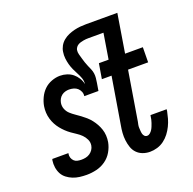

<svg xmlns="http://www.w3.org/2000/svg" viewBox="-130 -866 1010 1006"><g transform="rotate(-20 375.0 -363.5)"><path d="M187 8Q167 8 147.5 5.5Q128 3 110.5 -4Q93 -11 78 -22.5Q63 -34 54.5 -50Q46 -66 43 -85.5Q40 -105 43 -125L45 -132H135L134 -129Q132 -117 135.5 -106.5Q139 -96 146.5 -88.5Q154 -81 165 -78.5Q176 -76 188 -76Q200 -76 212 -78.5Q224 -81 234.5 -88Q245 -95 252 -105.5Q259 -116 261 -128Q264 -146 256.5 -162Q249 -178 237 -190Q225 -202 211 -211Q197 -220 183 -230Q169 -240 157 -251.5Q145 -263 134.5 -276Q124 -289 116 -304Q108 -319 103 -336Q98 -353 97 -371Q96 -389 99 -407Q103 -430 114 -453Q125 -476 142.5 -493Q160 -510 184 -519Q208 -528 231 -528Q251 -528 269.5 -522Q288 -516 302 -504.5Q316 -493 326 -477Q336 -461 340 -442Q342 -460 336 -476.5Q330 -493 322 -507.5Q314 -522 307 -537.5Q300 -553 295.5 -569.5Q291 -586 289 -604Q287 -622 290 -640Q292 -656 300.5 -671.5Q309 -687 323 -698.5Q337 -710 353.5 -717Q370 -724 386.5 -728Q403 -732 419.5 -733.5Q436 -735 452 -735H581L569 -662H440Q433 -662 425.5 -661.5Q418 -661 410.5 -659.5Q403 -658 395.5 -656Q388 -654 381 -650Q374 -646 369 -639.5Q364 -633 362 -625Q360 -612 363.5 -599.5Q367 -587 370.5 -574.5Q374 -562 378 -550Q382 -538 387 -526.5Q392 -515 397 -503.5Q402 -492 404 -479Q406 -466 404.5 -452.5Q403 -439 401 -426L394 -384H315Q317 -397 312 -409Q307 -421 298 -429Q289 -437 276.5 -440.5Q264 -444 251 -444Q241 -444 230 -441Q219 -438 210 -431Q201 -424 195.5 -414Q190 -404 188 -393Q185 -375 191.5 -358.5Q198 -342 210.5 -330.5Q223 -319 237 -309.5Q251 -300 264.5 -290Q278 -280 290.5 -269Q303 -258 313.5 -244.5Q324 -231 332 -216.5Q340 -202 345.5 -185.5Q351 -169 352 -151Q353 -133 350 -115Q345 -88 330.5 -63Q316 -38 292.5 -21.5Q269 -5 241.5 1.5Q214 8 187 8ZM540 8Q519 8 500 1Q481 -6 467.5 -20Q454 -34 447.5 -53Q441 -72 438.5 -92.5Q436 -113 437.5 -134Q439 -155 443 -176L486 -436H432L446 -520H500L535 -735H627L592 -520H691L690 -436H578L533 -162Q531 -154 529.5 -145.5Q528 -137 528.5 -128.5Q529 -120 529.5 -111.5Q530 -103 532 -95.5Q534 -88 539.5 -82Q545 -76 554 -76Q563 -76 570.5 -82.5Q578 -89 583 -97Q588 -105 591.5 -114Q595 -123 598 -131.5Q601 -140 603 -149Q605 -158 606 -167L607 -172H697L696 -162Q692 -142 686.5 -122.5Q681 -103 671.5 -83.5Q662 -64 649 -47Q636 -30 618.5 -17Q601 -4 580.5 2Q560 8 540 8Z"/></g></svg>

Font: Iosevka Custom Medium Oblique
Style: Regular
Weight: 500
Italic angle: -9°
Designer: Belleve Invis
Foundry: Belleve Invis
Version: Version 27.0.1